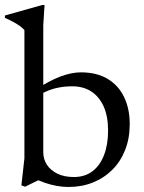

<svg xmlns="http://www.w3.org/2000/svg" viewBox="-24 -733 574 763"><path d="M103 -28.5 156.5 -30.5 75.5 9 61 3.5 73 -103.5V-613.5Q66.5 -621 55.8 -629Q45 -637 30 -645.2Q15 -653.5 -4.5 -662V-671.5L143.5 -713H153L148 -633V-128Q148 -100 162.8 -77.8Q177.5 -55.5 204.8 -42.5Q232 -29.5 269.5 -29.5Q312.5 -29.5 342.8 -52Q373 -74.5 389.2 -116.2Q405.5 -158 405.5 -214.5Q405.5 -271 387.8 -310.2Q370 -349.5 338.2 -369.8Q306.5 -390 263.5 -390Q234 -390 207.8 -384.8Q181.5 -379.5 158.8 -369.2Q136 -359 116 -342.5L115 -375Q143 -393.5 167.8 -406.8Q192.5 -420 214.8 -428.5Q237 -437 257.8 -441.2Q278.5 -445.5 297 -445.5Q360.5 -445.5 403.8 -419.5Q447 -393.5 469.2 -347.2Q491.5 -301 491.5 -240Q491.5 -183.5 473.5 -137.5Q455.5 -91.5 422.5 -58.5Q389.5 -25.5 345.2 -7.8Q301 10 248 10Q226 10 203 6Q180 2 155.2 -6.2Q130.5 -14.5 103 -28.5Z"/></svg>

Font: Newsreader 24pt
Style: Regular
Weight: 400
Designer: Hugues Gentile
Foundry: Production Type
Version: Version 1.003